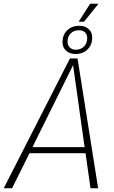

<svg xmlns="http://www.w3.org/2000/svg" viewBox="-43 -1015 614 1035"><path d="M410 -898H381L443 -995H488ZM294 -787Q294 -827 319 -851.5Q344 -876 385 -876Q416 -876 435 -858.5Q454 -841 454 -813Q454 -773 429 -748.5Q404 -724 364 -724Q333 -724 313.5 -741.5Q294 -759 294 -787ZM321 -790Q321 -771 333.5 -759Q346 -747 365 -747Q393 -747 410 -764.5Q427 -782 427 -810Q427 -829 415 -840.5Q403 -852 383 -852Q355 -852 338 -835Q321 -818 321 -790ZM375 -700 486 0H445L418 -189H116L22 0H-23L334 -700ZM413 -222 351 -664 132 -222Z"/></svg>

Font: Sarabun Thin
Style: Italic
Weight: 250
Italic angle: -10°
Designer: Suppakit Chalermlarp | Katatrad Co.,Ltd.
Foundry: Cadson Demak Co.,Ltd.
Version: Version 1.000; ttfautohint (v1.6)